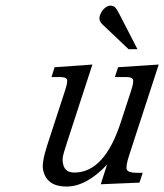

<svg xmlns="http://www.w3.org/2000/svg" viewBox="-20 -663 596 697"><path d="M479 -484.4H446.8L352.1 -574.2Q336.9 -588.4 342.5 -606Q348.1 -623.5 359.6 -633.1Q371.1 -642.6 380.9 -642.6Q390.6 -642.6 397 -637Q403.3 -631.3 412.1 -614.3ZM368.7 -65.4Q293.5 14.2 221.4 14.2Q149.4 14.2 136.7 -45.4Q130.4 -70.8 151.4 -135.7L216.8 -336.4Q226.6 -366.7 223.1 -375Q219.7 -383.3 197.3 -383.3H167L178.2 -418.9L315.4 -428.7L222.7 -144Q210 -105.5 208 -92.3Q206.1 -79.1 209.5 -65.9Q216.3 -36.6 250 -36.6Q359.4 -36.6 418.5 -219.2L456.5 -335.4Q466.3 -365.7 462.6 -374.5Q459 -383.3 437.5 -383.3H397L408.7 -418.9L556.2 -428.7L450.2 -103.5Q435.5 -59.1 440.4 -47.4Q445.3 -35.6 478 -35.6H498L486.3 0L345.7 5.9Z"/></svg>

Font: RIT Rachana
Style: Italic
Weight: 400
Designer: Hussain KH
Version: 1.5.2